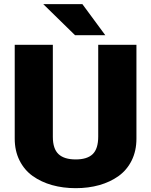

<svg xmlns="http://www.w3.org/2000/svg" viewBox="-20 -922 750 952"><path d="M502 -747.5H352L194.5 -901.5H388.5ZM53 -234.5V-700H242V-243.5Q242 -184.5 270 -158Q298 -131.5 355.5 -131.5Q412.5 -131.5 439.8 -158Q467 -184.5 467 -245V-700H656.5V-234.5Q656.5 -174 633 -126.5Q609.5 -79 568 -49.2Q526.5 -19.5 472.5 -4.2Q418.5 11 355.5 11Q292.5 11 238.2 -4.2Q184 -19.5 142.2 -49.2Q100.5 -79 76.8 -126.5Q53 -174 53 -234.5Z"/></svg>

Font: League Mono ExtraBold
Style: Regular
Weight: 800
Width: 6
Designer: Tyler Finck
Foundry: The League of Moveable Type / Tyler Finck
Version: Version 2.210